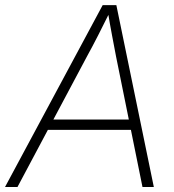

<svg xmlns="http://www.w3.org/2000/svg" viewBox="-45 -748 698 768"><path d="M-24.9 0 365.7 -727.5H420.4L570.3 0H524.9L419.4 -521Q412.1 -560.1 403.3 -605.7Q394.5 -651.4 385.3 -708H398.4Q370.6 -651.9 347.4 -606.4Q324.2 -561 302.2 -521L24.9 0ZM129.9 -228.5 136.7 -270H498L491.2 -228.5Z"/></svg>

Font: Inter 24pt ExtraLight
Style: Italic
Weight: 250
Italic angle: -9.3988°
Version: Version 4.001;git-66647c0bb